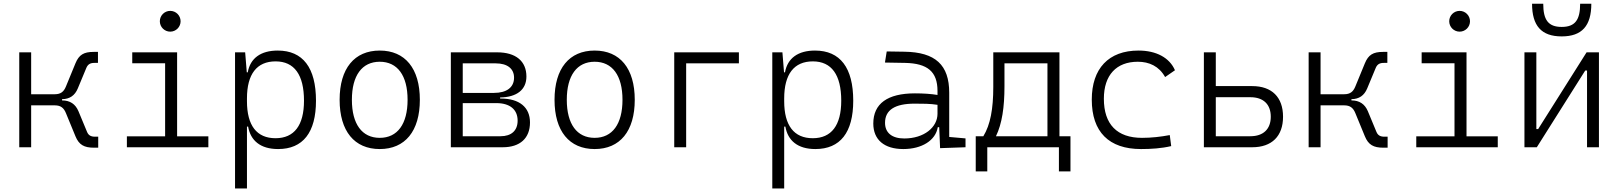

<svg xmlns="http://www.w3.org/2000/svg" viewBox="-20 -803 8829 1047"><path d="M85 0H149.9V-228.5H278.8C311 -228.5 328.1 -214.8 339.8 -185.5L391.6 -59.6C410.6 -13.2 439 2.4 492.2 2.4H515.6V-57.6H498C475.6 -57.6 462.4 -64.9 454.6 -84L407.7 -196.8C391.1 -235.8 361.8 -255.4 318.8 -255.4H318.4V-262.2C360.4 -262.7 388.2 -282.2 404.3 -320.8L451.2 -433.6C459.5 -452.6 472.7 -460 494.6 -460H514.2V-520H490.7C437 -520 410.6 -504.4 391.6 -458L339.8 -332C328.1 -302.7 311 -289.1 278.8 -289.1H149.9V-517.6H85Z M671.9 0H1116.2V-59.6H945.8V-517.6H701.2V-458H880.4V-59.6H671.9ZM908.2 -630.4C939.5 -630.4 964.8 -655.8 964.8 -687C964.8 -718.3 939.5 -743.7 908.2 -743.7C877 -743.7 851.6 -718.3 851.6 -687C851.6 -655.8 877 -630.4 908.2 -630.4Z M1261.7 224.6H1326.7V-112.8H1333C1346.2 -36.6 1399.9 9.8 1496.6 9.8C1632.3 9.8 1703.1 -80.6 1703.1 -253.9C1703.1 -433.6 1631.8 -527.3 1494.6 -527.3C1402.3 -527.3 1344.7 -485.8 1331.1 -408.7H1325.7L1316.9 -517.6H1261.7ZM1326.7 -251V-266.1C1326.7 -398.9 1380.4 -468.3 1482.9 -468.3C1585 -468.3 1637.7 -395 1637.7 -253.9C1637.7 -119.6 1584.5 -49.3 1482.4 -49.3C1379.9 -49.3 1326.7 -118.7 1326.7 -251Z M2050.8 9.8C2189 9.8 2269.5 -87.9 2269.5 -258.8C2269.5 -429.7 2189 -527.3 2050.8 -527.3C1912.6 -527.3 1832 -429.7 1832 -258.8C1832 -87.9 1912.6 9.8 2050.8 9.8ZM2050.8 -51.3C1954.1 -51.3 1898.9 -126.5 1898.9 -258.8C1898.9 -391.1 1954.1 -466.3 2050.8 -466.3C2147.5 -466.3 2202.6 -391.1 2202.6 -258.8C2202.6 -126.5 2147.5 -51.3 2050.8 -51.3Z M2438.5 0H2721.7C2815.9 0 2870.1 -49.3 2870.1 -135.3C2870.1 -218.3 2812 -265.6 2710.9 -265.6H2707V-271.5C2798.3 -272.9 2850.6 -314 2850.6 -385.7C2850.6 -469.7 2792.5 -517.6 2691.4 -517.6H2438.5ZM2503.4 -60.1V-240.7H2686.5C2760.3 -240.7 2802.7 -206.1 2802.7 -145C2802.7 -90.8 2768.6 -60.1 2709.5 -60.1ZM2503.4 -296.4V-457.5H2683.1C2746.6 -457.5 2783.2 -428.7 2783.2 -379.4C2783.2 -326.7 2743.2 -296.4 2673.8 -296.4Z M3222.7 9.8C3360.8 9.8 3441.4 -87.9 3441.4 -258.8C3441.4 -429.7 3360.8 -527.3 3222.7 -527.3C3084.5 -527.3 3003.9 -429.7 3003.9 -258.8C3003.9 -87.9 3084.5 9.8 3222.7 9.8ZM3222.7 -51.3C3126 -51.3 3070.8 -126.5 3070.8 -258.8C3070.8 -391.1 3126 -466.3 3222.7 -466.3C3319.3 -466.3 3374.5 -391.1 3374.5 -258.8C3374.5 -126.5 3319.3 -51.3 3222.7 -51.3Z M3656.7 0H3721.7V-457.5H4009.3V-517.6H3656.7Z M4191.4 224.6H4256.3V-112.8H4262.7C4275.9 -36.6 4329.6 9.8 4426.3 9.8C4562 9.8 4632.8 -80.6 4632.8 -253.9C4632.8 -433.6 4561.5 -527.3 4424.3 -527.3C4332 -527.3 4274.4 -485.8 4260.7 -408.7H4255.4L4246.6 -517.6H4191.4ZM4256.3 -251V-266.1C4256.3 -398.9 4310.1 -468.3 4412.6 -468.3C4514.6 -468.3 4567.4 -395 4567.4 -253.9C4567.4 -119.6 4514.2 -49.3 4412.1 -49.3C4309.6 -49.3 4256.3 -118.7 4256.3 -251Z M5106.4 4.9 5245.1 0V-48.3L5156.2 -56.2V-297.4C5156.2 -448.7 5081.1 -518.6 4912.1 -521L4815.4 -522.5L4805.7 -461.9L4915.5 -460C5037.6 -457.5 5092.3 -412.6 5092.3 -307.1V-285.2C5058.6 -291 5015.6 -293.9 4969.2 -293.9C4819.8 -293.9 4742.2 -237.8 4742.2 -129.4C4742.2 -41 4801.8 9.8 4905.8 9.8C5006.8 9.8 5082 -37.1 5093.8 -109.4H5101.6ZM5092.3 -231.4V-182.6C5092.3 -108.9 5019 -47.9 4911.1 -47.9C4844.2 -47.9 4806.2 -78.6 4806.2 -133.3C4806.2 -203.1 4859.9 -237.8 4967.3 -237.8C5007.8 -237.8 5054.2 -237.8 5092.3 -231.4Z M5300.8 131.8H5363.8V0H5754.4V131.8H5817.4V-60.1H5757.3V-517.6H5396.5V-329.1C5396.5 -210.4 5380.9 -123 5342.3 -60.1H5300.8ZM5691.9 -60.1H5411.1C5444.3 -128.9 5457.5 -218.3 5457.5 -332.5V-457.5H5691.9Z M6202.1 9.8C6255.9 9.8 6313.5 6.3 6366.7 -6.3L6358.9 -66.4C6310.1 -57.1 6258.8 -51.3 6207.5 -51.3C6071.8 -51.3 5999.5 -124.5 5999.5 -264.6C5999.5 -393.6 6067.9 -466.3 6184.6 -466.3C6246.1 -466.3 6300.3 -442.4 6333.5 -382.8L6387.2 -419.9C6357.9 -488.3 6285.2 -527.3 6188.5 -527.3C6024.9 -527.3 5933.6 -428.7 5933.6 -259.8C5933.6 -83.5 6027.3 9.8 6202.1 9.8Z M6544.9 0H6808.6C6915.5 0 6976.6 -60.5 6976.6 -166.5C6976.6 -272.9 6915.5 -333.5 6808.6 -333.5H6609.9V-517.6H6544.9ZM6609.9 -60.1V-272.9H6798.3C6869.1 -272.9 6909.7 -234.4 6909.7 -166.5C6909.7 -99.1 6869.1 -60.1 6798.3 -60.1Z M7116.2 0H7181.2V-228.5H7310.1C7342.3 -228.5 7359.4 -214.8 7371.1 -185.5L7422.9 -59.6C7441.9 -13.2 7470.2 2.4 7523.4 2.4H7546.9V-57.6H7529.3C7506.8 -57.6 7493.7 -64.9 7485.8 -84L7439 -196.8C7422.4 -235.8 7393.1 -255.4 7350.1 -255.4H7349.6V-262.2C7391.6 -262.7 7419.4 -282.2 7435.5 -320.8L7482.4 -433.6C7490.7 -452.6 7503.9 -460 7525.9 -460H7545.4V-520H7522C7468.3 -520 7441.9 -504.4 7422.9 -458L7371.1 -332C7359.4 -302.7 7342.3 -289.1 7310.1 -289.1H7181.2V-517.6H7116.2Z M7703.1 0H8147.5V-59.6H7977.1V-517.6H7732.4V-458H7911.6V-59.6H7703.1ZM7939.5 -630.4C7970.7 -630.4 7996.1 -655.8 7996.1 -687C7996.1 -718.3 7970.7 -743.7 7939.5 -743.7C7908.2 -743.7 7882.8 -718.3 7882.8 -687C7882.8 -655.8 7908.2 -630.4 7939.5 -630.4Z M8293 0H8360.4L8624.5 -418.5H8634.3V0H8699.2V-517.6H8631.8L8367.7 -99.1H8357.9V-517.6H8293ZM8496.1 -604.5C8606.4 -604.5 8657.7 -662.1 8657.7 -782.7H8596.7C8596.7 -696.3 8570.8 -656.2 8496.1 -656.2C8422.9 -656.2 8395.5 -694.3 8395.5 -782.7H8334.5C8334.5 -663.1 8384.8 -604.5 8496.1 -604.5Z"/></svg>

Font: Cascadia Code PL Light
Style: Regular
Weight: 300
Monospace: yes
Designer: Aaron Bell
Foundry: Saja Typeworks
Version: Version 2404.023